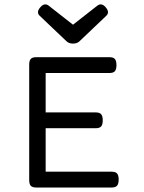

<svg xmlns="http://www.w3.org/2000/svg" viewBox="-20 -834 640 854"><path d="M507.8 -35.2Q507.8 -16.1 500.7 -8.1Q493.7 0 477.1 0H160.6H140.6Q124 0 116.9 -7.6Q109.9 -15.1 109.9 -33.2V-546.4Q109.9 -564.5 116.9 -572Q124 -579.6 140.6 -579.6H183.1H467.3Q483.9 -579.6 491 -571.5Q498 -563.5 498 -544.4Q498 -525.4 491 -517.3Q483.9 -509.3 467.3 -509.3H183.1V-334H406.2Q422.9 -334 429.9 -325.9Q437 -317.9 437 -298.8Q437 -279.8 429.9 -271.7Q422.9 -263.7 406.2 -263.7H183.1V-70.3H477.1Q493.7 -70.3 500.7 -62.3Q507.8 -54.2 507.8 -35.2ZM276.4 -649.9 156.7 -763.7Q148.9 -771 148.9 -779.8Q148.9 -790 160.2 -802.7Q170.4 -814.5 181.6 -814.5Q189.5 -814.5 196.8 -808.6L304.7 -724.1L412.6 -808.6Q419.9 -814.5 427.7 -814.5Q439 -814.5 449.2 -802.7Q460.4 -790 460.4 -779.8Q460.4 -771 452.6 -763.7L333 -649.9Q322.3 -640.1 304.7 -640.1Q287.1 -640.1 276.4 -649.9Z"/></svg>

Font: Courier Prime Code
Style: Regular
Weight: 400
Designer: Alan Dague-Greene
Foundry: Quote-Unquote Apps
Version: Version 3.0318